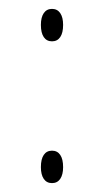

<svg xmlns="http://www.w3.org/2000/svg" viewBox="-20 -404 234 432"><path d="M97 -65Q85 -65 78.5 -55.5Q72 -46 72 -28Q72 -11 78.5 -1.5Q85 8 97 8Q109 8 115.5 -1.5Q122 -11 122 -28Q122 -46 115.5 -55.5Q109 -65 97 -65ZM97 -384Q85 -384 78.5 -374.5Q72 -365 72 -348Q72 -330 78.5 -320.5Q85 -311 97 -311Q109 -311 115.5 -320.5Q122 -330 122 -348Q122 -365 115.5 -374.5Q109 -384 97 -384Z"/></svg>

Font: Beiruti ExtraLight
Style: Regular
Weight: 250
Designer: Arlette Boutros
Foundry: Boutros
Version: Version 1.41